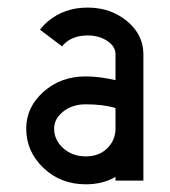

<svg xmlns="http://www.w3.org/2000/svg" viewBox="-20 -474 445 504"><path d="M205.1 -63.5Q240.2 -63.5 261.7 -85Q283.2 -106.4 283.2 -136.7V-190.4Q250.5 -200.2 205.1 -200.2Q169.9 -200.2 146 -181.2Q122.1 -162.1 122.1 -136.7Q122.1 -106.4 146 -85Q169.9 -63.5 205.1 -63.5ZM205.1 9.8Q139.2 9.8 94 -33.2Q48.8 -76.2 48.8 -136.7Q48.8 -192.4 94 -232.9Q139.2 -273.4 205.1 -273.4Q240.2 -273.4 283.2 -263.7V-332Q283.2 -352.1 261.7 -366.5Q240.2 -380.9 210 -380.9Q179.7 -380.9 158.2 -366.7Q148.4 -359.9 143.1 -352.1L85 -396Q93.8 -407.7 106.4 -418.5Q149.4 -454.1 210 -454.1Q270.5 -454.1 313.5 -418.5Q356.4 -382.8 356.4 -332V0H283.2V-9.8Q250.5 9.8 205.1 9.8Z"/></svg>

Font: Catrinity
Style: Regular
Weight: 400
Designer: Alexander Lange
Foundry: High-Logic / Made with FontCreator
Version: Version 2.090;May 20, 2024;FontCreator 15.0.0.2974 64-bit